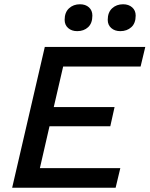

<svg xmlns="http://www.w3.org/2000/svg" viewBox="-20 -880 701 900"><path d="M37 0 190 -660H661L639 -568H276L232 -378H517L497 -288H212L167 -92H544L522 0ZM544 -734Q518 -734 501.5 -748.5Q485 -763 485 -787Q485 -822 505.5 -841Q526 -860 557 -860Q583 -860 599.5 -845.5Q616 -831 616 -807Q616 -771 595.5 -752.5Q575 -734 544 -734ZM342 -734Q316 -734 299.5 -748.5Q283 -763 283 -787Q283 -822 303.5 -841Q324 -860 355 -860Q381 -860 397 -845.5Q413 -831 413 -807Q413 -771 393 -752.5Q373 -734 342 -734Z"/></svg>

Font: Work Sans Medium
Style: Italic
Weight: 500
Italic angle: -13°
Designer: Wei Huang
Foundry: Wei Huang
Version: Version 2.012; ttfautohint (v1.8.3)